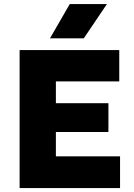

<svg xmlns="http://www.w3.org/2000/svg" viewBox="-20 -954 682 974"><path d="M79.5 0V-700H585V-541H263.5V-430.5H530V-284.5H263.5V-161H589V0ZM233.5 -759.5 334 -933.5H522.5L405 -759.5Z"/></svg>

Font: Geologica Cursive ExtraBold
Style: Regular
Weight: 800
Designer: Sindre Bremnes, Frode Helland
Foundry: Monokrom Skriftforlag AS
Version: Version 1.010;gftools[0.9.28]